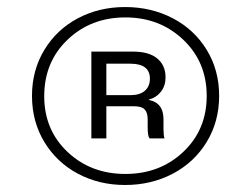

<svg xmlns="http://www.w3.org/2000/svg" viewBox="-20 -758 721 551"><path d="M338.9 -227.1Q264.6 -227.1 203.6 -259.5Q142.6 -292 107.2 -350.6Q71.8 -409.2 71.8 -482.9Q71.8 -556.2 107.2 -614.7Q142.6 -673.3 203.6 -705.6Q264.6 -737.8 338.9 -737.8Q414.1 -737.8 475.8 -705.6Q537.6 -673.3 573.2 -615Q608.9 -556.6 608.9 -482.9Q608.9 -409.2 573.2 -350.6Q537.6 -292 475.8 -259.5Q414.1 -227.1 338.9 -227.1ZM106.9 -481.9Q106.9 -385.3 173.8 -322Q240.7 -258.8 339.8 -258.8Q439 -258.8 506.1 -322.3Q573.2 -385.7 573.2 -482.9Q573.2 -580.1 505.9 -644Q438.5 -708 339.8 -708Q240.7 -708 173.8 -644Q106.9 -580.1 106.9 -481.9ZM242.2 -360.8V-609.9H361.8Q407.7 -609.9 431.4 -590.1Q455.1 -570.3 455.1 -536.1Q455.1 -511.7 441.9 -494.9Q428.7 -478 407.2 -472.2V-471.2Q449.2 -462.9 449.2 -416V-387.2Q449.2 -369.6 452.1 -360.8H409.2Q403.8 -367.2 403.8 -391.1V-416Q403.8 -434.6 395.3 -443.8Q386.7 -453.1 363.8 -453.1H285.2V-360.8ZM285.2 -484.9H354Q381.3 -484.9 395.8 -497.6Q410.2 -510.3 410.2 -532.2Q410.2 -575.2 354 -575.2H285.2Z"/></svg>

Font: Lumene Sans Expanded Light
Style: Regular
Weight: 300
Width: 7
Designer: Deni Anggara
Version: Version 1.003;Glyphs 3.1.2 (3151)